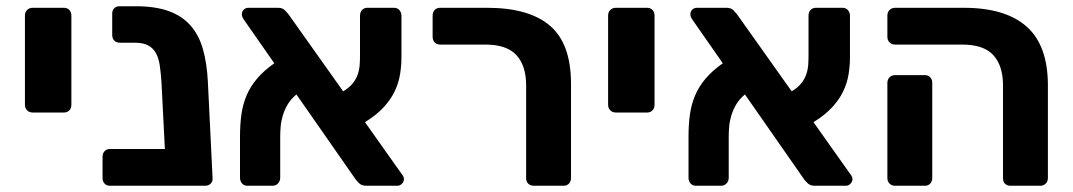

<svg xmlns="http://www.w3.org/2000/svg" viewBox="-20 -596 3441 616"><path d="M85 -235Q74 -235 67 -242Q60 -249 60 -260V-546Q60 -557 67 -564Q74 -571 85 -571H185Q196 -571 202.5 -564Q209 -557 209 -546V-260Q209 -249 202.5 -242Q196 -235 185 -235Z M333 0Q322 0 315.5 -7Q309 -14 309 -25V-93Q309 -104 315.5 -111Q322 -118 333 -118H509L498 -333Q496 -363 492.5 -386.5Q489 -410 480 -426Q471 -442 455 -450.5Q439 -459 412 -459H364Q353 -459 346.5 -466Q340 -473 340 -484V-552Q340 -563 346.5 -569.5Q353 -576 364 -576H415Q478 -576 521 -560.5Q564 -545 591 -514.5Q618 -484 631 -438.5Q644 -393 647 -332L662 -25Q663 -14 656 -7Q649 0 638 0Z M1156 0Q1141 0 1133.5 -7Q1126 -14 1122 -19L931 -293Q913 -278 903 -261Q893 -244 887.5 -226Q882 -208 880.5 -190.5Q879 -173 879 -158V-26Q879 -15 872 -7.5Q865 0 854 0H774Q763 0 756.5 -7.5Q750 -15 750 -26V-158Q750 -196 754.5 -228.5Q759 -261 771 -289.5Q783 -318 804.5 -343.5Q826 -369 860 -393L761 -535Q756 -543 756 -550Q756 -559 762 -565Q768 -571 777 -571H872Q886 -571 893.5 -563.5Q901 -556 905 -551L1081 -303Q1101 -315 1112 -329Q1123 -343 1128 -358Q1133 -373 1134 -388Q1135 -403 1135 -418V-545Q1135 -557 1141.5 -564Q1148 -571 1159 -571H1244Q1255 -571 1261.5 -563.5Q1268 -556 1268 -545V-414Q1268 -385 1263.5 -357.5Q1259 -330 1246.5 -303.5Q1234 -277 1211 -252Q1188 -227 1151 -204L1270 -36Q1276 -29 1276 -21Q1276 -13 1269.5 -6.5Q1263 0 1255 0Z M1693 0Q1682 0 1675 -6.5Q1668 -13 1668 -24V-322Q1668 -385 1637 -419Q1606 -453 1537 -453H1392Q1381 -453 1374.5 -460Q1368 -467 1368 -478V-546Q1368 -557 1374.5 -564Q1381 -571 1392 -571H1543Q1677 -571 1744.5 -513.5Q1812 -456 1812 -327V-25Q1812 -14 1805.5 -7Q1799 0 1788 0Z M1956 -235Q1945 -235 1938 -242Q1931 -249 1931 -260V-546Q1931 -557 1938 -564Q1945 -571 1956 -571H2056Q2067 -571 2073.5 -564Q2080 -557 2080 -546V-260Q2080 -249 2073.5 -242Q2067 -235 2056 -235Z M2595 0Q2580 0 2572.5 -7Q2565 -14 2561 -19L2370 -293Q2352 -278 2342 -261Q2332 -244 2326.5 -226Q2321 -208 2319.5 -190.5Q2318 -173 2318 -158V-26Q2318 -15 2311 -7.5Q2304 0 2293 0H2213Q2202 0 2195.5 -7.5Q2189 -15 2189 -26V-158Q2189 -196 2193.5 -228.5Q2198 -261 2210 -289.5Q2222 -318 2243.5 -343.5Q2265 -369 2299 -393L2200 -535Q2195 -543 2195 -550Q2195 -559 2201 -565Q2207 -571 2216 -571H2311Q2325 -571 2332.5 -563.5Q2340 -556 2344 -551L2520 -303Q2540 -315 2551 -329Q2562 -343 2567 -358Q2572 -373 2573 -388Q2574 -403 2574 -418V-545Q2574 -557 2580.5 -564Q2587 -571 2598 -571H2683Q2694 -571 2700.5 -563.5Q2707 -556 2707 -545V-414Q2707 -385 2702.5 -357.5Q2698 -330 2685.5 -303.5Q2673 -277 2650 -252Q2627 -227 2590 -204L2709 -36Q2715 -29 2715 -21Q2715 -13 2708.5 -6.5Q2702 0 2694 0Z M3222 0Q3211 0 3204.5 -6.5Q3198 -13 3198 -24V-322Q3198 -385 3167 -419Q3136 -453 3067 -453H2852Q2841 -453 2834 -460Q2827 -467 2827 -478V-546Q2827 -557 2834 -564Q2841 -571 2852 -571H3072Q3206 -571 3274 -510.5Q3342 -450 3342 -322V-25Q3342 -14 3335 -7Q3328 0 3317 0ZM2852 0Q2841 0 2834 -7Q2827 -14 2827 -25V-330Q2827 -341 2834 -348Q2841 -355 2852 -355H2947Q2958 -355 2964.5 -348Q2971 -341 2971 -330V-25Q2971 -14 2964.5 -7Q2958 0 2947 0Z"/></svg>

Font: Fz Rubik SemBd
Style: Regular
Weight: 600
Designer: Hubert and Fischer
Foundry: Hubert and Fischer
Version: Vit hóa bi FontZin.com